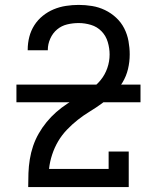

<svg xmlns="http://www.w3.org/2000/svg" viewBox="-20 -763 640 783"><path d="M95 0V-1Q95 -29 96 -57Q97 -85 101.5 -113Q106 -141 115 -167.5Q124 -194 138 -218.5Q152 -243 170 -265Q188 -287 209 -305.5Q230 -324 253.5 -339.5Q277 -355 301.5 -369Q326 -383 349.5 -399Q373 -415 390.5 -436.5Q408 -458 417.5 -485Q427 -512 427 -541Q427 -566 419.5 -591.5Q412 -617 394 -635.5Q376 -654 351 -661.5Q326 -669 301 -669Q277 -669 254 -663.5Q231 -658 213 -643Q195 -628 185 -605.5Q175 -583 175 -560Q175 -560 175 -559.5Q175 -559 175 -558H93Q93 -559 93 -559.5Q93 -560 93 -561Q93 -587 99.5 -612.5Q106 -638 120 -660Q134 -682 154.5 -698.5Q175 -715 199 -725Q223 -735 249 -739Q275 -743 301 -743Q328 -743 355.5 -738.5Q383 -734 408 -722Q433 -710 453.5 -691Q474 -672 486.5 -647.5Q499 -623 504 -595.5Q509 -568 509 -541Q509 -511 502 -481.5Q495 -452 479.5 -426.5Q464 -401 442 -380Q420 -359 396 -341.5Q372 -324 346.5 -308.5Q321 -293 297.5 -274.5Q274 -256 253 -234Q232 -212 217 -186.5Q202 -161 192.5 -132Q183 -103 180 -74H423V-145H505V0ZM47 -346V-418H553V-346Z"/></svg>

Font: Iosevka Slab Extended
Style: Regular
Weight: 400
Width: 7
Monospace: yes
Designer: Belleve Invis
Foundry: Belleve Invis
Version: Version 11.1.1; ttfautohint (v1.8.3)